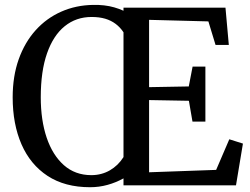

<svg xmlns="http://www.w3.org/2000/svg" viewBox="-20 -775 1045 803"><path d="M496.5 -29Q465 -11.5 429.8 -1.8Q394.5 8 356.5 8Q251.5 8 179.2 -39.2Q107 -86.5 70 -171.2Q33 -256 33 -368Q33 -456 58.2 -527Q83.5 -598 129 -648.5Q174.5 -699 236 -726.2Q297.5 -753.5 370 -754.5Q393.5 -755 415.5 -752.5Q437.5 -750 457.8 -744.2Q478 -738.5 496.5 -730V-743H923L937 -587H881.5L851.5 -685.5L603.5 -692V-410.5L769.5 -413.5L785.5 -496.5H839V-266.5H785L770 -353.5L603.5 -356.5V-54.5L884 -64.5L939 -192.5L996 -174.5L967 0H496.5ZM362 -42.5Q384 -42.5 403.5 -47.8Q423 -53 439.8 -62.8Q456.5 -72.5 470.8 -86.2Q485 -100 496.5 -118V-640Q482.5 -661 463.5 -675.2Q444.5 -689.5 419.8 -696.8Q395 -704 363 -704Q298.5 -704 250.8 -665.5Q203 -627 176.8 -552.2Q150.5 -477.5 150.5 -368Q150.5 -272.5 175.2 -199.2Q200 -126 247.2 -84.2Q294.5 -42.5 362 -42.5Z"/></svg>

Font: Merriweather 24pt
Style: Regular
Weight: 400
Designer: Eben Sorkin
Foundry: Eben Sorkin
Version: Version 2.100